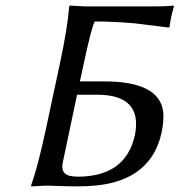

<svg xmlns="http://www.w3.org/2000/svg" viewBox="-20 -668 646 691"><path d="M257.3 -327.1 206.1 -84Q197.8 -43.9 229 -35.6Q242.7 -32.2 261.7 -32.2Q433.6 -33.2 465.8 -183.1Q493.2 -325.7 332.5 -327.1ZM196.8 -444.8Q224.1 -574.2 229 -645L231.9 -647.9Q233.9 -647.9 284.2 -645H543.9Q580.1 -645 604.5 -647.9L606 -645Q592.8 -599.1 590.8 -573.2L587.9 -568.8Q587.9 -568.8 464.8 -584Q386.2 -590.8 320.8 -590.8Q308.6 -566.4 282.7 -444.8L267.6 -375H355.5Q554.7 -375 567.4 -264.6Q570.3 -234.4 562 -192.9Q525.4 -21.5 327.6 -0.5Q293.9 2.9 252.4 2.9Q233.4 2.9 194.3 1.5Q160.6 0 147 0L92.3 2.9L91.8 0Q116.2 -68.8 144.5 -200.2Z"/></svg>

Font: Linux Biolinum Capitals O
Style: Italic Samll Caps
Weight: 400
Italic angle: -12°
Designer: Philipp H. Poll
Foundry: Philipp H. Poll
Version: Version 0.6.2